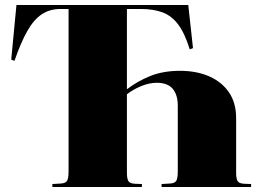

<svg xmlns="http://www.w3.org/2000/svg" viewBox="-20 -750 1057 770"><path d="M190 0V-12L224 -14Q243 -15 249 -25Q255 -35 255 -63V-714H223Q180 -714 148 -693Q116 -672 90 -626.5Q64 -581 38 -506L25 -511L46 -730H735L754 -557L741 -552Q721 -617 694.5 -652Q668 -687 631.5 -700.5Q595 -714 544 -714H489V-392Q532 -425 583.5 -445.5Q635 -466 702 -466Q768 -466 818.5 -444Q869 -422 898 -380Q927 -338 927 -276V-57Q927 -35 932.5 -24.5Q938 -14 960 -13L987 -12V0H628V-12L662 -14Q681 -15 687 -25Q693 -35 693 -63V-326Q693 -370 672.5 -394Q652 -418 609 -418Q579 -418 547 -405Q515 -392 489 -372V-57Q489 -35 494.5 -24.5Q500 -14 522 -13L549 -12V0Z"/></svg>

Font: Display Black
Style: Regular
Weight: 900
Designer: Latin by Veronika Burian and Jose Scaglione. Greek by Irene Vlachou. Cyrillic by Vera Evstafieva.
Foundry: TypeTogether
Version: Version 3.002